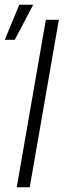

<svg xmlns="http://www.w3.org/2000/svg" viewBox="-31 -795 292 815"><path d="M95.2 0H40L163.6 -710.9H218.8ZM50.8 -774.9H109.9L31.7 -626H-10.7Z"/></svg>

Font: MAUL Condensed Light Italic
Style: Light Italic
Weight: 300
Italic angle: -12°
Designer: MAUL
Version: Version 1.0; 2020; ttfautohint (v1.8.3)